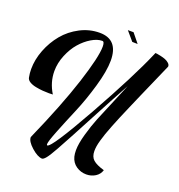

<svg xmlns="http://www.w3.org/2000/svg" viewBox="-181 -1024 1272 1366"><g transform="rotate(20 455.0 -341.0)"><path d="M371 -789Q512 -789 512 -629Q512 -550 477 -429.5Q442 -309 400 -210Q358 -111 323.5 -24Q289 63 289 83Q289 92 294 92Q326 92 515 -245Q705 -585 787 -777Q790 -784 792 -789Q797 -789 805 -788Q813 -787 833.5 -782.5Q854 -778 869.5 -772Q885 -766 898 -754.5Q911 -743 910 -729Q884 -669 849.5 -591Q815 -513 795 -467Q775 -421 749.5 -362Q724 -303 709.5 -268.5Q695 -234 678.5 -192Q662 -150 653 -124Q644 -98 636 -70Q628 -42 625 -22.5Q622 -3 622 14Q622 58 647.5 80.5Q673 103 732 120Q722 153 692 172Q662 191 624 191Q582 191 547.5 167.5Q513 144 502 101Q497 80 497 54Q497 5 518 -69.5Q539 -144 563.5 -204.5Q588 -265 628.5 -360Q669 -455 687 -500Q620 -378 548.5 -243Q477 -108 441.5 -41.5Q406 25 371.5 87Q337 149 319 171Q301 193 290 193Q289 193 289 193Q255 191 208.5 149.5Q162 108 163 76Q291 -213 357.5 -418.5Q424 -624 424 -703Q424 -741 408 -741Q407 -741 406 -741Q370 -741 326.5 -715Q283 -689 246.5 -647Q210 -605 185 -544.5Q160 -484 160 -423Q160 -338 207 -262Q195 -261 178 -261Q153 -261 129 -263Q105 -265 76.5 -270.5Q48 -276 28.5 -288Q9 -300 6 -318Q0 -348 0 -380Q0 -452 28.5 -525.5Q57 -599 105.5 -657.5Q154 -716 224 -752.5Q294 -789 371 -789ZM595 -875 651 -806 610 -807 552 -875Z"/></g></svg>

Font: Vervelle
Style: Script
Weight: 400
Monospace: yes
Designer: Nur Solikh
Foundry: Astageni Type
Version: Version 1.0